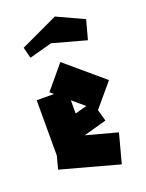

<svg xmlns="http://www.w3.org/2000/svg" viewBox="-144 -804 686 903"><g transform="rotate(-20 199.5 -352.5)"><path d="M305 28 15 -51 32 -115V-392H119L101 -407L198 -523L384 -365L287 -250L303 -192L188 -160L344 -118ZM183 -337V-271L242 -287ZM73 -590 59 -645 247 -733 381 -671 355 -575 187 -621Z"/></g></svg>

Font: Blaka Ink
Style: Regular
Weight: 400
Designer: Mohamed Gaber
Foundry: Kief Type Foundry
Version: Version 1.003; ttfautohint (v1.8.4.7-5d5b)